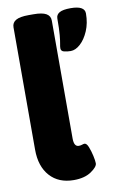

<svg xmlns="http://www.w3.org/2000/svg" viewBox="-87 -803 533 859"><g transform="rotate(-10 180.0 -373.0)"><path d="M178 8Q109 8 69.5 -36Q30 -80 30 -156V-712Q30 -733 48 -743.5Q66 -754 106 -754H128Q168 -754 186 -743.5Q204 -733 204 -712V-176Q204 -139 226 -139Q234 -139 241 -141.5Q248 -144 252 -144Q262 -144 269.5 -125Q277 -106 282 -83.5Q287 -61 287 -49Q287 -33 257 -12.5Q227 8 178 8ZM264 -563Q248 -563 234 -566.5Q220 -570 220 -583Q220 -591 222.5 -603Q225 -615 227.5 -641.5Q230 -668 230 -717Q230 -734 245.5 -743Q261 -752 296 -752Q360 -752 360 -717Q360 -673 345 -638Q330 -603 308 -583Q286 -563 264 -563Z"/></g></svg>

Font: Asap Condensed Black
Style: Regular
Weight: 900
Width: 3
Designer: Pablo Cosgaya
Foundry: Omnibus-Type
Version: Version 3.001; ttfautohint (v1.8.4.7-5d5b)